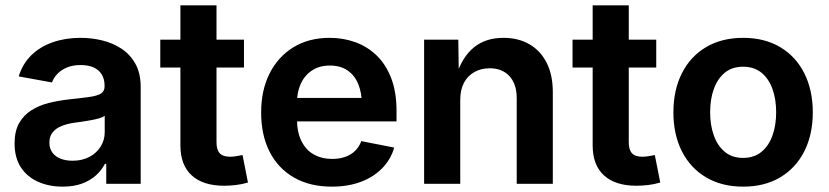

<svg xmlns="http://www.w3.org/2000/svg" viewBox="-20 -696 3139 727"><path d="M217.3 10.7Q165.5 10.7 124 -7.8Q82.5 -26.4 58.8 -62.7Q35.2 -99.1 35.2 -152.8Q35.2 -199.2 52.2 -229.5Q69.3 -259.8 98.6 -278.3Q127.9 -296.9 165 -306.2Q202.1 -315.4 242.2 -319.8Q289.6 -324.7 318.8 -328.9Q348.1 -333 362.1 -341.8Q376 -350.6 376 -368.7V-371.1Q376 -396 365.5 -413.6Q355 -431.2 335 -440.4Q314.9 -449.7 285.2 -449.7Q255.4 -449.7 233.4 -440.4Q211.4 -431.2 197.3 -416.3Q183.1 -401.4 176.8 -383.8L50.8 -406.7Q65.9 -455.1 99.1 -487.3Q132.3 -519.5 179.9 -536.1Q227.5 -552.7 285.2 -552.7Q326.7 -552.7 366.9 -543Q407.2 -533.2 440.2 -511.5Q473.1 -489.7 492.9 -454.1Q512.7 -418.5 512.7 -366.2V0H382.3V-75.7H377.4Q364.7 -51.3 343 -31.7Q321.3 -12.2 290 -0.7Q258.8 10.7 217.3 10.7ZM254.4 -87.4Q291.5 -87.4 318.8 -102.1Q346.2 -116.7 361.3 -141.4Q376.5 -166 376.5 -195.3V-257.3Q370.1 -252.4 356.2 -248.3Q342.3 -244.1 325.2 -241Q308.1 -237.8 291.3 -235.4Q274.4 -232.9 262.2 -231.4Q234.4 -227.5 212.9 -218.8Q191.4 -210 179.2 -194.8Q167 -179.7 167 -155.8Q167 -133.8 178.2 -118.4Q189.5 -103 209.2 -95.2Q229 -87.4 254.4 -87.4Z M903.8 -545.9V-440.4H586.9V-545.9ZM663.1 -675.8H799.8V-156.7Q799.8 -128.9 812 -115.7Q824.2 -102.5 852.1 -102.5Q860.4 -102.5 875.2 -104.7Q890.1 -106.9 898.4 -108.9L918.9 -4.9Q896 2 873 4.6Q850.1 7.3 829.1 7.3Q748.5 7.3 705.8 -32Q663.1 -71.3 663.1 -145Z M1236.3 10.7Q1153.3 10.7 1093.3 -23.7Q1033.2 -58.1 1001 -121.1Q968.8 -184.1 968.8 -270Q968.8 -354 1000.7 -417.7Q1032.7 -481.4 1091.1 -517.1Q1149.4 -552.7 1228 -552.7Q1280.3 -552.7 1325.9 -536.1Q1371.6 -519.5 1406.5 -485.6Q1441.4 -451.7 1461.4 -399.7Q1481.4 -347.7 1481.4 -276.4V-236.3H1028.8V-325.2H1414.1L1350.1 -300.3Q1350.1 -344.7 1336.4 -377.9Q1322.8 -411.1 1295.9 -429.4Q1269 -447.8 1229 -447.8Q1189.5 -447.8 1161.4 -429.2Q1133.3 -410.6 1118.9 -378.9Q1104.5 -347.2 1104.5 -308.1V-245.6Q1104.5 -196.3 1121.1 -162.4Q1137.7 -128.4 1168 -111.3Q1198.2 -94.2 1238.3 -94.2Q1264.6 -94.2 1286.6 -101.8Q1308.6 -109.4 1324.2 -124.5Q1339.8 -139.6 1348.1 -161.6L1472.7 -137.2Q1460 -92.8 1427.5 -59.3Q1395 -25.9 1346.7 -7.6Q1298.3 10.7 1236.3 10.7Z M1722.7 -317.9V0H1585.9V-545.9H1715.3L1717.3 -410.2H1708Q1730 -480 1774.2 -516.4Q1818.4 -552.7 1886.2 -552.7Q1942.9 -552.7 1984.9 -528.3Q2026.9 -503.9 2050 -458Q2073.2 -412.1 2073.2 -347.2V0H1936.5V-324.7Q1936.5 -377.4 1909.2 -407.5Q1881.8 -437.5 1834 -437.5Q1801.8 -437.5 1776.4 -423.3Q1751 -409.2 1736.8 -382.6Q1722.7 -356 1722.7 -317.9Z M2464.8 -545.9V-440.4H2147.9V-545.9ZM2224.1 -675.8H2360.8V-156.7Q2360.8 -128.9 2373 -115.7Q2385.3 -102.5 2413.1 -102.5Q2421.4 -102.5 2436.3 -104.7Q2451.2 -106.9 2459.5 -108.9L2480 -4.9Q2457 2 2434.1 4.6Q2411.1 7.3 2390.1 7.3Q2309.6 7.3 2266.8 -32Q2224.1 -71.3 2224.1 -145Z M2793.9 10.7Q2712.9 10.7 2653.6 -24.4Q2594.2 -59.6 2562 -123Q2529.8 -186.5 2529.8 -270.5Q2529.8 -355 2562 -418.7Q2594.2 -482.4 2653.6 -517.6Q2712.9 -552.7 2793.9 -552.7Q2875 -552.7 2934.1 -517.6Q2993.2 -482.4 3025.4 -418.7Q3057.6 -355 3057.6 -270.5Q3057.6 -186.5 3025.4 -123Q2993.2 -59.6 2934.1 -24.4Q2875 10.7 2793.9 10.7ZM2793.9 -98.1Q2835.4 -98.1 2863.3 -121.1Q2891.1 -144 2905 -183.1Q2918.9 -222.2 2918.9 -271Q2918.9 -319.8 2905 -358.9Q2891.1 -397.9 2863.3 -420.7Q2835.4 -443.4 2793.9 -443.4Q2752 -443.4 2724.4 -420.7Q2696.8 -397.9 2682.9 -359.1Q2668.9 -320.3 2668.9 -271Q2668.9 -222.2 2682.9 -183.1Q2696.8 -144 2724.4 -121.1Q2752 -98.1 2793.9 -98.1Z"/></svg>

Font: Inter
Style: 650
Weight: 650
Designer: Rasmus Andersson
Foundry: rsms
Version: Version 4.001;git-66647c0bb